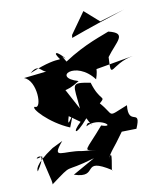

<svg xmlns="http://www.w3.org/2000/svg" viewBox="-102 -994 918 1128"><g transform="rotate(-10 357.0 -430.0)"><path d="M327 -107C213 -130 133 -84 219 -186L156 -155C31 -72 46 -40 47 -35C147 -184 -10 -83 87 -118C82 -88 129 51 118 56C270 -56 180 7 385 -54L252 21C400 70 304 -78 480 34C466 56 513 -117 469 -31C495 -85 504 -81 573 -179L661 -181C713 -302 616 -198 630 -327C496 -274 551 -280 475 -365C521 -406 479 -372 443 -494C320 -517 343 -505 355 -355L251 -549C208 -558 206 -405 375 -516C222 -561 378 -642 478 -508C524 -642 427 -588 468 -563L714 -606C576 -581 565 -477 573 -624C632 -705 709 -745 597 -772C564 -757 452 -725 325 -641L305 -675C358 -622 271 -726 271 -694C300 -625 323 -701 106 -611C160 -659 167 -609 198 -604L62 -589C138 -564 138 -386 95 -412C69 -409 160 -306 279 -256C343 -414 246 -208 282 -323L345 -278C285 -224 299 -195 382 -293C431 -191 395 -304 374 -246C454 -292 553 -205 460 -236C347 -103 321 -109 408 -99ZM474 -916 384 -789 382 -772C490 -812 601 -848 712 -884L561 -839Z"/></g></svg>

Font: Asimov Silicon
Style: Regular
Weight: 400
Designer: Google
Version: Version 2.000980; 2014